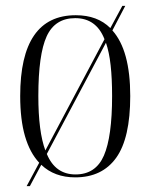

<svg xmlns="http://www.w3.org/2000/svg" viewBox="-20 -596 514 656"><path d="M114 -40Q82 -74 65.5 -130.5Q49 -187 49 -268Q49 -544 239 -544Q313 -544 357 -500L398 -576H408L364 -492Q425 -424 425 -268Q425 -124 377 -57Q329 10 237 10Q166 10 121 -33L82 40H71ZM337 -462Q309 -534 237 -534Q168 -534 139.5 -472Q111 -410 111 -268Q111 -146 135 -82ZM238 0Q307 0 335 -64.5Q363 -129 363 -268Q363 -328 358 -373Q353 -418 342 -450L140 -70Q169 0 238 0Z"/></svg>

Font: Noto Serif Display Condensed Light
Style: Regular
Weight: 300
Width: 3
Designer: Monotype Design Team
Foundry: Monotype Imaging Inc.
Version: Version 2.009